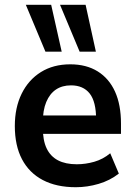

<svg xmlns="http://www.w3.org/2000/svg" viewBox="-20 -773 566 803"><path d="M297 10Q216 10 159 -20Q102 -50 72 -107Q42 -164 42 -246Q42 -323 70.5 -381Q99 -439 151 -471.5Q203 -504 274 -504Q341 -504 388.5 -474.5Q436 -445 461 -390Q486 -335 486 -256V-213H142V-290H397L382 -273Q382 -348 355 -382Q328 -416 277 -416Q240 -416 214 -398.5Q188 -381 173.5 -346.5Q159 -312 159 -260V-240Q159 -186 175 -152.5Q191 -119 222.5 -102.5Q254 -86 301 -86Q338 -86 374.5 -96.5Q411 -107 441 -132L477 -47Q440 -18 392.5 -4Q345 10 297 10ZM313 -557 231 -753H338L381 -557ZM170 -557 88 -753H194L238 -557Z"/></svg>

Font: Nunito Sans 10pt SemiCondensed
Style: Bold
Weight: 700
Width: 4
Designer: Vernon Adams
Foundry: Vernon Adams
Version: Version 3.101;gftools[0.9.27]